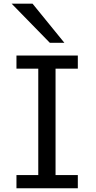

<svg xmlns="http://www.w3.org/2000/svg" viewBox="-20 -1011 516 1031"><path d="M397.9 -712.9V-642.1H278.3V-70.8H397.9V0H68.4V-70.8H185.5V-642.1H68.4V-712.9ZM154.8 -991.2 325.7 -781.2H247.6L42.5 -991.2Z"/></svg>

Font: Andika Afr
Style: Regular
Weight: 400
Designer: Victor Gaultney, Annie Olsen, Julie Remington, Don Collingsworth, Eric Hays, Becca Hirsbrunner
Foundry: SIL International
Version: Version 5.000